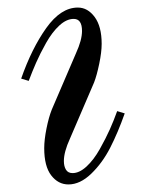

<svg xmlns="http://www.w3.org/2000/svg" viewBox="-20 -476 374 508"><path d="M36 -268Q64 -348 102.5 -402Q141 -456 186 -456Q212 -456 230.5 -431Q249 -406 249 -360Q249 -338 242.5 -307Q236 -276 229 -258L165 -109Q149 -74 149 -50Q149 -36 154.5 -27Q160 -18 172 -18Q190 -18 209 -35.5Q228 -53 244 -81.5Q260 -110 270.5 -133.5Q281 -157 290 -182L310 -176Q292 -125 271.5 -85Q251 -45 221.5 -16.5Q192 12 161 12Q134 12 115.5 -12Q97 -36 97 -84Q97 -106 103 -136Q109 -166 117 -186L181 -335Q197 -370 197 -394Q197 -426 175 -426Q156 -426 137 -408.5Q118 -391 102 -362.5Q86 -334 75.5 -310Q65 -286 56 -262Z"/></svg>

Font: Old Standard TT
Style: Italic
Weight: 400
Italic angle: -15.2°
Designer: Alexey Kryukov <alexios@thessalonica.org.ru>
Version: Version 2.2